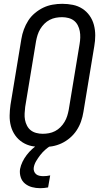

<svg xmlns="http://www.w3.org/2000/svg" viewBox="-20 -763 540 1006"><path d="M203 8Q174 8 147 2.5Q120 -3 97.5 -17.5Q75 -32 59.5 -54Q44 -76 37 -102.5Q30 -129 30.5 -157.5Q31 -186 35 -214L92 -559Q96 -584 105 -608.5Q114 -633 128 -655Q142 -677 163 -694.5Q184 -712 207 -723Q230 -734 255.5 -738.5Q281 -743 306 -743Q335 -743 362 -737.5Q389 -732 411.5 -717.5Q434 -703 449.5 -681Q465 -659 472 -632.5Q479 -606 479 -577.5Q479 -549 474 -521L417 -176Q413 -151 404.5 -126.5Q396 -102 381.5 -80Q367 -58 346.5 -40.5Q326 -23 302.5 -12Q279 -1 253.5 3.5Q228 8 203 8ZM204 -62Q220 -62 236.5 -65Q253 -68 268.5 -76Q284 -84 296.5 -96.5Q309 -109 318 -124Q327 -139 332 -155Q337 -171 340 -187L397 -532Q400 -549 400.5 -566.5Q401 -584 398 -600Q395 -616 387.5 -630.5Q380 -645 368 -654.5Q356 -664 339.5 -668.5Q323 -673 305 -673Q289 -673 272.5 -670Q256 -667 240.5 -659Q225 -651 212.5 -638.5Q200 -626 191 -611Q182 -596 177 -580Q172 -564 169 -548L112 -203Q110 -186 109 -168.5Q108 -151 111 -135Q114 -119 121.5 -104.5Q129 -90 141 -80.5Q153 -71 169.5 -66.5Q186 -62 204 -62ZM190 223Q168 223 147.5 217.5Q127 212 111 199Q95 186 88.5 165.5Q82 145 85 123Q89 103 98 84.5Q107 66 120 49Q133 32 149 17.5Q165 3 183 -8H247L246 0Q230 10 216 22.5Q202 35 190.5 50Q179 65 169.5 81Q160 97 157 114Q155 124 158.5 134Q162 144 169.5 150Q177 156 187 158Q197 160 207 160Q216 160 225 159Q234 158 243 156L232 219Q221 221 211 222Q201 223 190 223Z"/></svg>

Font: Iosevka Oblique
Style: Regular
Weight: 400
Italic angle: -9°
Monospace: yes
Designer: Belleve Invis
Foundry: Belleve Invis
Version: Version 32.5.0; ttfautohint (v1.8.4)